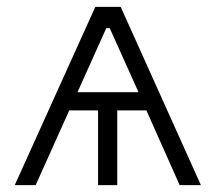

<svg xmlns="http://www.w3.org/2000/svg" viewBox="-20 -540 629 560"><path d="M332 -520H258L23 0H84L182 -218H266V0H322V-218H407L504 0H566ZM206 -271 290 -458H300L384 -271Z"/></svg>

Font: Fixel Display Light
Style: Regular
Weight: 300
Designer: AlfaBravo + MacPaw
Foundry: Kyrylo Tkachov, Marchela Mozhyna, Serhii Makarenko, Maria Weinstein, Zakhar Kryvoshyya
Version: Version 1.211